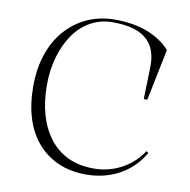

<svg xmlns="http://www.w3.org/2000/svg" viewBox="-82 -804 889 899"><g transform="rotate(10 363.0 -354.0)"><path d="M655 -135Q627 -86 585.5 -52.5Q544 -19 493 -2Q442 15 384 15Q313 15 255 -9.5Q197 -34 155 -81.5Q113 -129 91.5 -196.5Q70 -264 70 -350Q70 -433 93 -501.5Q116 -570 159.5 -619.5Q203 -669 262.5 -696Q322 -723 395 -723Q453 -723 502 -711.5Q551 -700 590 -678Q629 -656 657 -625L607 -380H590L594 -523Q597 -587 575 -628Q553 -669 506 -689Q459 -709 384 -709Q329 -709 282 -683.5Q235 -658 202 -611.5Q169 -565 150.5 -502.5Q132 -440 132 -366Q132 -288 150.5 -224.5Q169 -161 205 -114.5Q241 -68 293.5 -43.5Q346 -19 415 -19Q485 -19 545.5 -51Q606 -83 645 -142Z"/></g></svg>

Font: Kalnia Light
Style: Regular
Weight: 300
Designer: Frida Medrano
Foundry: Frida Medrano
Version: Version 1.105